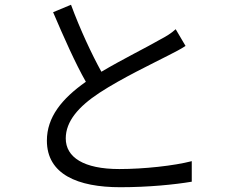

<svg xmlns="http://www.w3.org/2000/svg" viewBox="-20 -761 996 803"><path d="M714.8 -638.8C695 -620.7 675.1 -609 647 -594.1C595.9 -564.3 493.3 -513.8 404.1 -460.9C363.3 -534.8 315 -638.1 277 -741.1L202.1 -709.9C246.1 -606.9 295.1 -496.1 339.1 -419C238.3 -348 176.1 -271 176.1 -172.9C176.1 -32 305 22 483 22C600.9 22 709.9 11 782 -1.1V-87C708.1 -67.8 582 -54 479 -54C329.9 -54 255 -103.3 255 -182.2C255 -253.2 307.9 -315 396 -372.9C489 -433.9 620 -496.1 683.9 -529.1C710.9 -543 735.1 -555 756 -568.9Z"/></svg>

Font: Karasuma Gothic
Style: Regular
Weight: 400
Designer: Rasmus Andersson, Ryoko Nishizuka
Foundry: Genbu
Version: Version 1.00